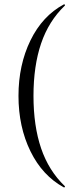

<svg xmlns="http://www.w3.org/2000/svg" viewBox="-20 -745 349 883"><path d="M274 -725Q276 -726 278 -723.5Q280 -721 278 -719Q204 -648 169 -545Q134 -442 134 -304Q134 -166 169 -63Q204 40 278 111Q280 112 278 115Q276 118 274 117Q175 63 120 -49.5Q65 -162 65 -304Q65 -446 120 -559Q175 -672 274 -725Z"/></svg>

Font: Cormorant SC
Style: Regular
Weight: 400
Designer: Christian Thalmann (Catharsis Fonts)
Foundry: Catharsis Fonts
Version: Version 4.000